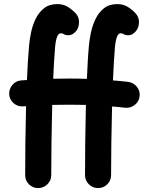

<svg xmlns="http://www.w3.org/2000/svg" viewBox="-20 -871 736 957"><path d="M326.7 -479.5Q370.1 -479.5 413.1 -478Q415 -524.4 417.5 -566.7Q419.9 -608.9 423.3 -644.5Q425.8 -672.4 433.1 -707.8Q440.4 -743.2 455.8 -775.6Q471.2 -808.1 497.6 -829.3Q523.9 -850.6 564.5 -850.6Q595.2 -850.6 618.4 -835.7Q641.6 -820.8 657.7 -802.2Q673.8 -783.7 672.6 -757.8Q671.4 -731.9 658.2 -716.8Q643.6 -699.7 630.6 -696.8Q617.7 -693.8 603.5 -697.3Q590.8 -705.1 581.1 -705.1Q559.1 -705.1 552.7 -633.3Q549.8 -599.1 547.4 -557.6Q544.9 -516.1 543 -470.2Q581.1 -467.3 618.7 -462.9Q645 -459.5 662.1 -438.5Q679.2 -417.5 675.8 -391.1Q672.9 -364.7 651.4 -347.9Q629.9 -331.1 603.5 -334Q571.3 -337.9 538.6 -340.3Q536.1 -247.6 534.9 -157Q533.7 -66.4 533.7 2Q533.7 28.8 514.6 47.6Q495.6 66.4 468.8 66.4Q441.9 66.4 422.9 47.6Q403.8 28.8 403.8 2Q403.8 -67.9 404.8 -160.2Q405.8 -252.4 408.2 -348.1Q368.7 -349.1 326.7 -349.1Q282.7 -349.1 240.2 -348.1Q237.8 -253.4 236.6 -160.4Q235.4 -67.4 235.4 2Q235.4 28.8 216.1 47.6Q196.8 66.4 169.9 66.4Q143.1 66.4 124.3 47.6Q105.5 28.8 105.5 2Q105.5 -66.9 106.4 -157.5Q107.4 -248 109.9 -341.8Q103 -341.3 95.7 -340.8Q68.8 -338.9 48.3 -356.2Q27.8 -373.5 25.9 -400.4Q24.4 -427.2 41.7 -447.8Q59.1 -468.3 85.9 -470.2Q100.1 -471.2 114.3 -472.2Q116.2 -520 118.9 -563.7Q121.6 -607.4 125 -644.5Q127.4 -672.4 134.5 -707.8Q141.6 -743.2 157 -775.6Q172.4 -808.1 198.7 -829.3Q225.1 -850.6 265.6 -850.6Q296.9 -850.6 319.8 -835.7Q342.8 -820.8 359.4 -802.2Q375 -783.7 373.8 -757.8Q372.6 -731.9 359.9 -716.8Q344.7 -699.7 332 -696.8Q319.3 -693.8 305.2 -697.3Q292.5 -705.1 282.7 -705.1Q260.3 -705.1 254.4 -633.3Q251.5 -600.6 249.3 -561.3Q247.1 -522 245.1 -478.5Q286.6 -479.5 326.7 -479.5Z"/></svg>

Font: Mikhak-DS2-FD Bold
Style: Regular
Weight: 700
Designer: Amin Abedi
Version: Version 3.4